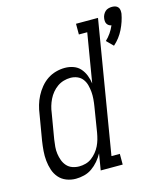

<svg xmlns="http://www.w3.org/2000/svg" viewBox="-115 -857 818 953"><g transform="rotate(-15 294.0 -381.0)"><path d="M510 -581 477 -614Q492 -628 504 -645.5Q516 -663 524 -682Q517 -683 511 -687Q505 -691 501.5 -697Q498 -703 497.5 -710.5Q497 -718 498 -725Q499 -734 503.5 -743Q508 -752 515 -758.5Q522 -765 531.5 -767.5Q541 -770 550 -770Q559 -770 567 -767.5Q575 -765 580.5 -758.5Q586 -752 587 -743Q588 -734 587 -725Q580 -686 561 -647.5Q542 -609 510 -581ZM157 8Q132 8 109 -1Q86 -10 70.5 -28Q55 -46 47.5 -69Q40 -92 37.5 -116.5Q35 -141 37 -166.5Q39 -192 43 -218L65 -348Q68 -371 74.5 -393.5Q81 -416 92 -437.5Q103 -459 119 -478.5Q135 -498 155 -511.5Q175 -525 198.5 -531.5Q222 -538 245 -538Q268 -538 289 -530.5Q310 -523 324 -507Q338 -491 346 -470.5Q354 -450 357 -428L399 -680H356V-735H469L356 -55H399V0H286L300 -84Q289 -64 274 -46.5Q259 -29 240.5 -16Q222 -3 200 2.5Q178 8 157 8ZM189 -47Q205 -47 222 -51.5Q239 -56 253 -66.5Q267 -77 278.5 -91Q290 -105 297.5 -120.5Q305 -136 309.5 -152Q314 -168 317 -185L338 -315Q341 -333 342.5 -352Q344 -371 342.5 -388.5Q341 -406 336.5 -423.5Q332 -441 321.5 -455Q311 -469 294.5 -476Q278 -483 259 -483Q242 -483 224.5 -478Q207 -473 192 -462.5Q177 -452 165 -437.5Q153 -423 145 -406.5Q137 -390 132 -373Q127 -356 125 -339L103 -209Q100 -190 98.5 -171.5Q97 -153 99.5 -135.5Q102 -118 108 -101.5Q114 -85 125.5 -72Q137 -59 154 -53Q171 -47 189 -47Z"/></g></svg>

Font: Iosevka Slab Light Oblique
Style: Regular
Weight: 300
Italic angle: -9°
Monospace: yes
Designer: Belleve Invis
Foundry: Belleve Invis
Version: Version 11.1.1; ttfautohint (v1.8.3)